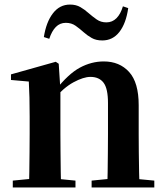

<svg xmlns="http://www.w3.org/2000/svg" viewBox="-20 -821 725 841"><path d="M36 0V-29.9L141.6 -40.2H204.7L310.6 -29.9V0ZM106.2 0Q107.9 -25.5 108.4 -67.4Q108.9 -109.4 109.4 -154.8Q109.9 -200.3 109.9 -234.8V-310.2Q109.9 -360 109 -393.7Q108.2 -427.5 106.2 -463.8L28.1 -470.7V-495.2L224.2 -550.4L237.2 -541.7L244.6 -428V-425.6V-234.8Q244.6 -200.3 245.1 -154.8Q245.6 -109.4 246.1 -67.4Q246.6 -25.5 247.6 0ZM381.3 0V-29.9L485.2 -40.2H547.8L655.9 -29.9V0ZM450 0Q451 -25.5 451.5 -66.9Q452 -108.4 452.5 -153.8Q453 -199.3 453 -234.8V-369.8Q453 -433.2 433.6 -458.7Q414.2 -484.2 376.2 -484.2Q345.6 -484.2 301.8 -460.5Q258.1 -436.8 212.5 -383.3L207.6 -425.7H222.9Q279.1 -497.3 329.7 -524.6Q380.3 -551.9 434.5 -551.9Q503.6 -551.9 545.5 -505.8Q587.5 -459.6 587.5 -360.5V-234.8Q587.5 -199.3 588 -153.8Q588.5 -108.4 589.3 -66.9Q590.2 -25.5 591.2 0ZM172.1 -658.7Q182.3 -724.3 211.8 -762.6Q241.2 -801 286.8 -801Q313.1 -801 332.2 -789.8Q351.4 -778.6 366.8 -764.6Q385.3 -748.5 403.6 -735.7Q421.8 -723 446 -723Q472 -723 490.2 -741.3Q508.4 -759.6 518.4 -793.3L541.6 -785.5Q532.1 -718.5 503 -681.1Q473.9 -643.8 428.1 -643.8Q400.8 -643.8 382 -654.5Q363.1 -665.1 347.6 -678.9Q329.4 -695.2 311.2 -708.1Q292.9 -721 268.4 -721Q242.4 -721 224.6 -702.9Q206.8 -684.9 195.8 -651Z"/></svg>

Font: Noto Serif SC ExtraLight
Style: Regular
Weight: 200
Designer: Ryoko NISHIZUKA 西塚涼子 (kana & ideographs); Frank Grießhammer (Latin, Greek & Cyrillic); Wenlong ZHANG 张文龙 (bopomofo); San
Foundry: Adobe
Version: Version 2.002-H1;hotconv 1.1.0;makeotfexe 2.6.0